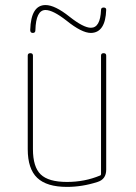

<svg xmlns="http://www.w3.org/2000/svg" viewBox="-20 -730 540 760"><path d="M245.1 9.8Q165 9.8 127.4 -25.9Q89.8 -61.5 89.8 -139.6V-509.8Q89.8 -519.5 100.1 -519.5Q110.4 -519.5 110.4 -509.8V-139.6Q110.4 -69.3 141.1 -39.6Q171.9 -9.8 245.1 -9.8Q315.4 -9.8 376 -35.2Q379.9 -36.1 379.9 -42V-509.8Q379.9 -519.5 390.1 -519.5Q400.4 -519.5 400.4 -509.8V-58.6Q400.4 -20.5 366.2 -9.8Q305.7 9.8 245.1 9.8ZM99.6 -611.3Q102.5 -710 160.2 -710Q197.3 -710 254.9 -664.1Q310.5 -620.1 339.8 -620.1Q377 -620.1 379.9 -690.4Q379.9 -700.2 390.1 -700.2Q400.4 -700.2 400.4 -691.4Q397.5 -600.6 339.8 -599.6Q303.7 -599.6 243.2 -648.4Q189.5 -690.4 160.2 -690.4Q122.1 -690.4 120.1 -610.4Q120.1 -599.6 109.9 -599.6Q99.6 -599.6 99.6 -611.3Z"/></svg>

Font: Rounded-X Mgen+ 1mn thin
Style: Regular
Weight: 100
Designer: [Source Han Sans]
Ryoko NISHIZUKA  (kana & ideographs); Paul D. Hunt (Latin, Greek & Cyrillic); Wenlong ZHANG  (bopomofo
Version: Version 1.059.20150602